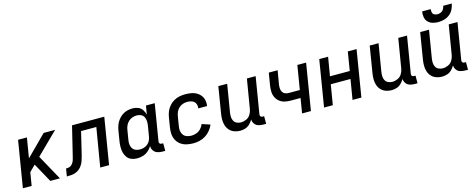

<svg xmlns="http://www.w3.org/2000/svg" viewBox="-33 -1427 5251 2117"><g transform="rotate(-15 2592.0 -368.0)"><path d="M37 0H137L162 -151L230 -218L350 0H460L301 -288L547 -530H416L187 -301L225 -530H124Z M539 0Q569 0 599.5 -3Q630 -6 659 -22Q688 -38 708.5 -64.5Q729 -91 739 -120.5Q749 -150 757 -181L820 -443H994L920 0H1021L1108 -530H740L660 -201Q656 -185 651.5 -168Q647 -151 639 -135.5Q631 -120 617.5 -107Q604 -94 587 -90.5Q570 -87 553 -87Z M1342 8Q1375 8 1407 -1.5Q1439 -11 1466.5 -33.5Q1494 -56 1512 -86Q1512 -57 1528 -33.5Q1544 -10 1571 -1Q1598 8 1628 8H1660V-79H1642Q1634 -79 1626.5 -83Q1619 -87 1616.5 -95Q1614 -103 1615 -112L1684 -530H1584L1567 -430Q1560 -461 1542.5 -487.5Q1525 -514 1495 -526Q1465 -538 1432 -538Q1401 -538 1370 -530Q1339 -522 1312 -503Q1285 -484 1265 -457Q1245 -430 1234.5 -400.5Q1224 -371 1219 -340L1201 -230Q1195 -197 1194.5 -163Q1194 -129 1201.5 -97.5Q1209 -66 1228 -40.5Q1247 -15 1277.5 -3.5Q1308 8 1342 8ZM1396 -79Q1370 -79 1347 -88.5Q1324 -98 1311 -119Q1298 -140 1296 -165Q1294 -190 1299 -216L1317 -326Q1321 -351 1332 -374.5Q1343 -398 1363 -416.5Q1383 -435 1408 -443Q1433 -451 1458 -451Q1484 -451 1506.5 -439.5Q1529 -428 1539.5 -405Q1550 -382 1550.5 -355.5Q1551 -329 1546 -303L1528 -193Q1524 -170 1514 -148Q1504 -126 1484.5 -109.5Q1465 -93 1442 -86Q1419 -79 1396 -79Z M1984 8Q2019 8 2054.5 -0.5Q2090 -9 2122.5 -29.5Q2155 -50 2179 -79.5Q2203 -109 2217 -143L2124 -174Q2113 -146 2091.5 -123Q2070 -100 2041 -89.5Q2012 -79 1984 -79Q1957 -79 1932 -87.5Q1907 -96 1892 -116Q1877 -136 1873.5 -162.5Q1870 -189 1875 -216L1893 -326Q1897 -351 1907.5 -374.5Q1918 -398 1938 -416.5Q1958 -435 1983 -443Q2008 -451 2032 -451Q2054 -451 2074.5 -446Q2095 -441 2110 -428Q2125 -415 2131 -394.5Q2137 -374 2134 -353Q2134 -351 2133 -350H2233L2234 -355Q2239 -388 2231.5 -419.5Q2224 -451 2204.5 -475Q2185 -499 2157.5 -513.5Q2130 -528 2098 -533Q2066 -538 2032 -538Q2000 -538 1967 -531.5Q1934 -525 1903.5 -507.5Q1873 -490 1849.5 -463Q1826 -436 1813 -404.5Q1800 -373 1795 -340L1777 -230Q1770 -191 1773 -153Q1776 -115 1793.5 -82.5Q1811 -50 1841 -29Q1871 -8 1908 0Q1945 8 1984 8Z M2517 8Q2546 8 2575 -1Q2604 -10 2626.5 -32Q2649 -54 2664 -80Q2666 -52 2682 -30Q2698 -8 2724.5 0Q2751 8 2780 8H2812V-79H2794Q2786 -79 2778.5 -83Q2771 -87 2768.5 -95Q2766 -103 2767 -112L2836 -530H2736L2680 -193Q2675 -163 2657.5 -134.5Q2640 -106 2609.5 -92.5Q2579 -79 2549 -79Q2524 -79 2502 -89Q2480 -99 2468.5 -120Q2457 -141 2456 -166Q2455 -191 2459 -216L2511 -530H2410L2361 -230Q2355 -195 2355 -160.5Q2355 -126 2365 -94.5Q2375 -63 2397 -39Q2419 -15 2451 -3.5Q2483 8 2517 8Z M3224 0H3325L3412 -530H3312L3267 -256H3140Q3118 -256 3099 -264Q3080 -272 3070 -289.5Q3060 -307 3058.5 -328Q3057 -349 3060 -371L3087 -530H2986L2962 -385Q2957 -351 2958.5 -317Q2960 -283 2974.5 -253.5Q2989 -224 3014.5 -204Q3040 -184 3072.5 -176.5Q3105 -169 3140 -169H3252Z M3475 0H3575L3613 -229H3838L3800 0H3901L3988 -530H3888L3853 -316H3627L3663 -530H3562Z M4245 8Q4274 8 4303 -1Q4332 -10 4354.5 -32Q4377 -54 4392 -80Q4394 -52 4410 -30Q4426 -8 4452.5 0Q4479 8 4508 8H4540V-79H4522Q4514 -79 4506.5 -83Q4499 -87 4496.5 -95Q4494 -103 4495 -112L4564 -530H4464L4408 -193Q4403 -163 4385.5 -134.5Q4368 -106 4337.5 -92.5Q4307 -79 4277 -79Q4252 -79 4230 -89Q4208 -99 4196.5 -120Q4185 -141 4184 -166Q4183 -191 4187 -216L4239 -530H4138L4089 -230Q4083 -195 4083 -160.5Q4083 -126 4093 -94.5Q4103 -63 4125 -39Q4147 -15 4179 -3.5Q4211 8 4245 8Z M4821 8Q4850 8 4879 -1Q4908 -10 4930.5 -32Q4953 -54 4968 -80Q4970 -52 4986 -30Q5002 -8 5028.5 0Q5055 8 5084 8H5116V-79H5098Q5090 -79 5082.5 -83Q5075 -87 5072.5 -95Q5070 -103 5071 -112L5140 -530H5040L4984 -193Q4979 -163 4961.5 -134.5Q4944 -106 4913.5 -92.5Q4883 -79 4853 -79Q4828 -79 4806 -89Q4784 -99 4772.5 -120Q4761 -141 4760 -166Q4759 -191 4763 -216L4815 -530H4714L4665 -230Q4659 -195 4659 -160.5Q4659 -126 4669 -94.5Q4679 -63 4701 -39Q4723 -15 4755 -3.5Q4787 8 4821 8ZM4936 -584Q4969 -584 5003 -593Q5037 -602 5066 -624.5Q5095 -647 5110.5 -679Q5126 -711 5132 -744H5034Q5031 -724 5020 -705.5Q5009 -687 4989.5 -678.5Q4970 -670 4951 -670Q4931 -670 4914.5 -678.5Q4898 -687 4893.5 -706Q4889 -725 4892 -744H4794Q4788 -711 4793.5 -679Q4799 -647 4820.5 -624.5Q4842 -602 4873 -593Q4904 -584 4936 -584Z"/></g></svg>

Font: Iosevka Sparkle Medium
Style: Italic
Weight: 500
Italic angle: -9°
Designer: Belleve Invis
Foundry: Belleve Invis
Version: Version 4.5.0; ttfautohint (v1.8.3)